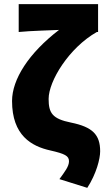

<svg xmlns="http://www.w3.org/2000/svg" viewBox="-20 -716 522 924"><path d="M400 188C444 120 462 48 462 12C462 -68 425 -105 322 -126C232 -144 214 -172 214 -240C214 -326 312 -486 446 -562H452V-696H70V-562C129 -568 228 -570 264 -572C118 -460 38 -334 38 -230C38 -64 132 -12 222 8C292 24 312 34 312 60C312 85 292 110 266 146Z"/></svg>

Font: Giro Sans Black
Style: Regular
Weight: 900
Designer: Paul D. Hunt
Foundry: Adobe Systems Incorporated
Version: Version 1.000;PS 1.0;hotconv 1.0.88;makeotf.lib2.5.647800